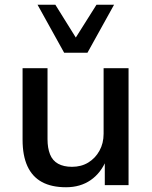

<svg xmlns="http://www.w3.org/2000/svg" viewBox="-20 -779 638 808"><path d="M258 9Q197 9 156.5 -13Q116 -35 95.5 -79.5Q75 -124 75 -191V-492H180V-193Q180 -156 190.5 -129.5Q201 -103 224.5 -90Q248 -77 283 -77Q322 -77 351.5 -95Q381 -113 398.5 -144.5Q416 -176 416 -216V-492H521V0H421V-107H428Q405 -51 361.5 -21Q318 9 258 9ZM250 -557 138 -759H213L299 -621L386 -759H460L348 -557Z"/></svg>

Font: NunitoSans_10ptSemiBold
Style: Regular
Weight: 600
Designer: Vernon Adams
Foundry: Vernon Adams
Version: Version 3.101;gftools[0.9.27]